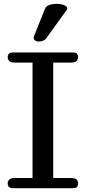

<svg xmlns="http://www.w3.org/2000/svg" viewBox="-20 -983 448 1003"><path d="M50 0Q31 0 25.5 -7.5Q20 -15 20 -24Q20 -35 27.5 -44Q35 -53 60 -53H150V-656H60Q35 -656 27.5 -665Q20 -674 20 -685Q20 -694 25.5 -701.5Q31 -709 50 -709H358Q378 -709 383 -701.5Q388 -694 388 -685Q388 -674 381 -665Q374 -656 348 -656H258V-53H348Q374 -53 381 -44Q388 -35 388 -24Q388 -15 383 -7.5Q378 0 358 0ZM221 -782Q216 -775 205.5 -770.5Q195 -766 184 -766Q168 -766 160.5 -774Q153 -782 158 -795L215 -937Q221 -951 238 -957Q255 -963 274 -963Q303 -963 320.5 -953.5Q338 -944 327 -929Z"/></svg>

Font: Marmelad
Style: Regular
Weight: 400
Designer: Manvel Shmavonyan
Foundry: Cyreal
Version: Version 1.110; ttfautohint (v1.8.4.7-5d5b)